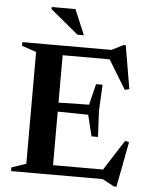

<svg xmlns="http://www.w3.org/2000/svg" viewBox="-60 -933 789 1016"><g transform="rotate(5 334.0 -425.0)"><path d="M477 -497.5 470 -358.5 477 -220H442.5L415 -332.5L187 -336V-381.5L415 -386L442.5 -497.5ZM620 -486.5 596.5 -480.5 491 -653.5 542 -634.5H174V-685H507L570 -716.5H581ZM506.5 -32 622 -212 643 -206.5 597 34H585L520.5 0H174V-50.5H550.5ZM34.5 0V-19.5L111.5 -45.5V-639.5L34.5 -665.5V-685H253V0ZM355.5 -749.5H321.5L173 -872.5V-883.5H299.5Z"/></g></svg>

Font: Newsreader 36pt SemiBold
Style: Regular
Weight: 600
Designer: Hugues Gentile
Foundry: Production Type
Version: Version 1.003